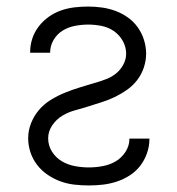

<svg xmlns="http://www.w3.org/2000/svg" viewBox="-20 -558 540 586"><path d="M251 8Q229 8 207 5.5Q185 3 164.5 -4.5Q144 -12 125.5 -24.5Q107 -37 93.5 -54.5Q80 -72 73 -93Q66 -114 66 -136Q66 -160 75 -182.5Q84 -205 99.5 -223Q115 -241 135.5 -253.5Q156 -266 178 -275Q200 -284 223 -291Q246 -298 269 -305H270Q287 -310 304 -316.5Q321 -323 334.5 -334Q348 -345 356.5 -361Q365 -377 365 -394Q365 -415 354.5 -433.5Q344 -452 327 -463.5Q310 -475 289.5 -479Q269 -483 249 -483Q229 -483 208.5 -479Q188 -475 171 -464.5Q154 -454 143.5 -436Q133 -418 133 -398Q133 -397 133 -397Q133 -397 133 -397H72Q72 -397 72 -397.5Q72 -398 72 -399Q72 -420 78.5 -440Q85 -460 98 -477Q111 -494 128.5 -506.5Q146 -519 166 -526Q186 -533 207 -535.5Q228 -538 249 -538Q270 -538 291.5 -535Q313 -532 333 -524.5Q353 -517 370.5 -504.5Q388 -492 400.5 -474.5Q413 -457 419.5 -436Q426 -415 426 -394Q426 -373 419 -352Q412 -331 399 -314Q386 -297 368.5 -284.5Q351 -272 331.5 -262.5Q312 -253 291.5 -246.5Q271 -240 250.5 -233.5Q230 -227 209.5 -221.5Q189 -216 170.5 -205Q152 -194 139.5 -175.5Q127 -157 127 -136Q127 -114 138.5 -95.5Q150 -77 168.5 -66Q187 -55 208.5 -51Q230 -47 251 -47Q272 -47 293.5 -51Q315 -55 333 -65.5Q351 -76 363 -94.5Q375 -113 375 -134Q375 -134 375 -134.5Q375 -135 375 -135H436Q436 -134 436 -133.5Q436 -133 436 -133Q436 -111 428.5 -90Q421 -69 408 -52Q395 -35 376.5 -23Q358 -11 337 -4Q316 3 294.5 5.5Q273 8 251 8Z"/></svg>

Font: Iosevka Term Light
Style: Regular
Weight: 300
Monospace: yes
Designer: Belleve Invis
Foundry: Belleve Invis
Version: Version 9.0.1; ttfautohint (v1.8.3)